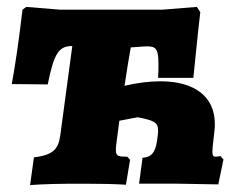

<svg xmlns="http://www.w3.org/2000/svg" viewBox="-20 -531 693 555"><path d="M617 -80C612 -79 607 -78 604 -78C596 -78 594 -82 594 -93C594 -100 595 -111 597 -127L600 -154C601 -161 601 -167 601 -173C601 -252 542 -296 444 -296C413 -296 378 -292 340 -283C346 -323 352 -361 358 -394C379 -395 395 -397 406 -397C432 -397 438 -388 438 -345C438 -334 438 -321 437 -306H539C544 -354 551 -429 559 -496L549 -511L449 -503H154L56 -511L45 -503C35 -417 23 -335 14 -288L118 -287C136 -377 150 -398 189 -398L154 -138C148 -98 132 -83 78 -76L67 4C108 1 147 0 222 0C272 0 315 1 344 3L356 -69L348 -78C322 -78 315 -80 315 -96C315 -101 315 -106 316 -113L325 -182L378 -192C424 -183 437 -178 437 -154C437 -150 437 -145 436 -140L434 -124C429 -91 418 -76 392 -75L382 0C393 0 407 0 420 0C448 0 477 0 496 0L611 2L626 -70Z"/></svg>

Font: Alegreya SC Black
Style: Italic
Weight: 900
Italic angle: -7°
Designer: Juan Pablo del Peral
Foundry: Huerta Tipografica
Version: Version 2.007;PS 002.007;hotconv 1.0.88;makeotf.lib2.5.64775